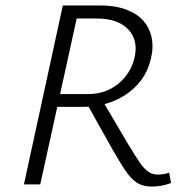

<svg xmlns="http://www.w3.org/2000/svg" viewBox="-20 -678 678 706"><path d="M68 0 211 -658H347Q403 -658 443.5 -643Q484 -628 507.5 -601Q531 -574 538 -537.5Q545 -501 534 -459Q524 -417 500 -384.5Q476 -352 442.5 -330Q409 -308 369.5 -296.5Q330 -285 287 -285H155L164 -332H302Q347 -332 382 -349Q417 -366 441 -396Q465 -426 474 -463Q490 -528 452.5 -569Q415 -610 334 -610H262L128 0ZM539 8Q504 8 481.5 -7.5Q459 -23 439.5 -53Q420 -83 395 -126L296 -303L349 -321L453 -145Q476 -107 492.5 -82.5Q509 -58 524.5 -47Q540 -36 561 -36Q569 -36 579.5 -37.5Q590 -39 602 -43L609 -5Q587 3 570 5.5Q553 8 539 8Z"/></svg>

Font: Ysabeau Office Light
Style: Italic
Weight: 300
Italic angle: -12°
Designer: Christian Thalmann (Catharsis Fonts)
Version: Version 2.001;gftools[0.9.30]; featfreeze: tnum,lnum,ss02